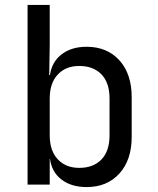

<svg xmlns="http://www.w3.org/2000/svg" viewBox="-20 -750 640 780"><path d="M332 10Q270 10 230 -20.5Q190 -51 183 -105H182V0H92V-730H182V-570L180 -445H183Q190 -498 230 -529Q270 -560 332 -560Q415 -560 465 -505Q515 -450 515 -355V-194Q515 -100 465 -45Q415 10 332 10ZM302 -68Q359 -68 392 -102Q425 -136 425 -200V-350Q425 -414 392 -448Q359 -482 302 -482Q247 -482 214.5 -447Q182 -412 182 -350V-200Q182 -138 214.5 -103Q247 -68 302 -68Z"/></svg>

Font: Liga JetBrainsMono Nerd Font
Style: Regular
Weight: 400
Designer: Philipp Nurullin, Konstantin Bulenkov
Foundry: JetBrains
Version: Version 2.225; ttfautohint (v1.8.3)